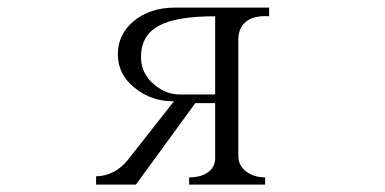

<svg xmlns="http://www.w3.org/2000/svg" viewBox="-20 -498 1040 518"><path d="M239.3 -22.5V0H346.7L506.8 -219.7H560.5V-71.3Q560.5 -46.9 541 -33.2Q522.5 -19.5 490.2 -19.5V0H695.3V-19.5Q666 -19.5 645.5 -34.2Q623 -50.8 623 -77.1V-390.6Q623 -422.9 643.6 -439.5Q665 -457 706.1 -454.1V-477.5H452.1Q384.8 -477.5 339.8 -440.4Q297.9 -404.3 297.9 -351.6Q297.9 -296.9 343.8 -260.7Q387.7 -224.6 449.2 -224.6L323.2 -64.5Q307.6 -45.9 288.1 -35.2Q264.6 -22.5 239.3 -22.5ZM560.5 -454.1V-243.2H463.9Q428.7 -243.2 397.5 -268.6Q360.4 -298.8 360.4 -343.8Q360.4 -403.3 409.2 -428.7Q455.1 -454.1 560.5 -454.1Z"/></svg>

Font: BatangChe
Style: Regular
Weight: 400
Monospace: yes
Version: Version 2.21